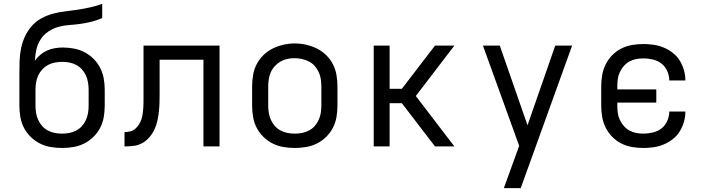

<svg xmlns="http://www.w3.org/2000/svg" viewBox="-20 -755 3640 990"><path d="M300 8Q271 8 241.5 3Q212 -2 186 -15Q160 -28 138.5 -49Q117 -70 103.5 -96Q90 -122 85 -151.5Q80 -181 80 -210V-292Q80 -312 80 -332.5Q80 -353 80 -374Q80 -374 80 -374.5Q80 -375 80 -375V-376Q80 -408 81 -440.5Q82 -473 88.5 -505Q95 -537 108.5 -566.5Q122 -596 143.5 -620.5Q165 -645 193.5 -660.5Q222 -676 253.5 -684.5Q285 -693 317 -696.5Q349 -700 381 -705Q413 -710 444.5 -717Q476 -724 507 -735V-662Q480 -650 452 -643Q424 -636 395.5 -632Q367 -628 338 -626Q309 -624 281.5 -616.5Q254 -609 229.5 -592.5Q205 -576 189.5 -552Q174 -528 167.5 -499.5Q161 -471 160 -442Q172 -459 188 -472.5Q204 -486 223 -494.5Q242 -503 262.5 -506.5Q283 -510 304 -510Q333 -510 362 -504.5Q391 -499 416.5 -485.5Q442 -472 463 -451Q484 -430 497 -404Q510 -378 515 -349.5Q520 -321 520 -292V-210Q520 -181 515 -151.5Q510 -122 496.5 -96Q483 -70 461.5 -49Q440 -28 414 -15Q388 -2 358.5 3Q329 8 300 8ZM300 -66Q319 -66 337.5 -69.5Q356 -73 373 -82Q390 -91 402.5 -105Q415 -119 423 -136.5Q431 -154 434 -172.5Q437 -191 437 -210V-292Q437 -310 434 -329Q431 -348 423.5 -365Q416 -382 403 -396.5Q390 -411 373.5 -420Q357 -429 338 -432.5Q319 -436 301 -436Q282 -436 263 -432.5Q244 -429 227.5 -420Q211 -411 198 -397Q185 -383 177 -365.5Q169 -348 166 -329.5Q163 -311 163 -292V-210Q163 -191 166 -172.5Q169 -154 177 -136.5Q185 -119 197.5 -105Q210 -91 227 -82Q244 -73 262.5 -69.5Q281 -66 300 -66Z M622 0V-74Q637 -74 651.5 -77.5Q666 -81 677.5 -91Q689 -101 697 -114Q705 -127 709.5 -141Q714 -155 716 -170Q718 -185 719 -200Q720 -215 720 -230Q720 -245 720 -260Q720 -265 720 -270.5Q720 -276 720 -281V-520H1112V0H1029V-447H803V-279Q803 -279 803 -278.5Q803 -278 803 -278V-277Q803 -254 802.5 -230Q802 -206 799.5 -182Q797 -158 792 -134.5Q787 -111 777 -89Q767 -67 751.5 -48.5Q736 -30 715 -18Q694 -6 670 -3Q646 0 622 0Z M1500 8Q1471 8 1441.5 3Q1412 -2 1386 -15Q1360 -28 1338.5 -49Q1317 -70 1303.5 -96Q1290 -122 1285 -151.5Q1280 -181 1280 -210V-310Q1280 -339 1285 -368.5Q1290 -398 1303.5 -424Q1317 -450 1338.5 -471Q1360 -492 1386.5 -505Q1413 -518 1442 -524.5Q1471 -531 1500 -531Q1529 -531 1558 -524.5Q1587 -518 1613.5 -505Q1640 -492 1661.5 -471Q1683 -450 1696.5 -424Q1710 -398 1715 -368.5Q1720 -339 1720 -310V-210Q1720 -181 1715 -151.5Q1710 -122 1696.5 -96Q1683 -70 1661.5 -49Q1640 -28 1614 -15Q1588 -2 1558.5 3Q1529 8 1500 8ZM1500 -66Q1519 -66 1537.5 -69.5Q1556 -73 1573 -82Q1590 -91 1602.5 -105Q1615 -119 1623 -136.5Q1631 -154 1634 -172.5Q1637 -191 1637 -210V-310Q1637 -329 1634 -348Q1631 -367 1623 -384Q1615 -401 1602 -415.5Q1589 -430 1572 -438.5Q1555 -447 1536 -451Q1517 -455 1498 -455Q1479 -455 1460.5 -451Q1442 -447 1426 -437.5Q1410 -428 1397 -414Q1384 -400 1376.5 -383Q1369 -366 1366 -347.5Q1363 -329 1363 -310V-210Q1363 -191 1366 -172.5Q1369 -154 1377 -136.5Q1385 -119 1397.5 -105Q1410 -91 1427 -82Q1444 -73 1462.5 -69.5Q1481 -66 1500 -66Z M1907 0V-520H1989V-297H2052L2223 -520H2323L2124 -260L2323 0H2223L2052 -223H1989V0Z M2578 215Q2591 180 2603.5 144.5Q2616 109 2629 74L2657 -3L2558 -277L2470 -520H2557L2700 -109L2843 -520H2930L2665 215Z M3298 8Q3268 8 3239 3Q3210 -2 3184 -15Q3158 -28 3137 -49.5Q3116 -71 3103 -97Q3090 -123 3085 -152Q3080 -181 3080 -210V-310Q3080 -339 3085 -368Q3090 -397 3103 -423Q3116 -449 3137 -470.5Q3158 -492 3184 -505Q3210 -518 3239 -523Q3268 -528 3298 -528Q3325 -528 3351.5 -524Q3378 -520 3403 -509.5Q3428 -499 3449.5 -482Q3471 -465 3485 -442.5Q3499 -420 3506.5 -393.5Q3514 -367 3514 -340Q3514 -340 3514 -340Q3514 -340 3514 -340H3431Q3431 -340 3431 -340Q3431 -340 3431 -340Q3431 -365 3420.5 -388.5Q3410 -412 3391 -427Q3372 -442 3347 -448Q3322 -454 3298 -454Q3279 -454 3260.5 -450.5Q3242 -447 3225.5 -438Q3209 -429 3196.5 -414.5Q3184 -400 3176 -383Q3168 -366 3165.5 -347.5Q3163 -329 3163 -310V-294H3364V-226H3163V-210Q3163 -191 3165.5 -172.5Q3168 -154 3176 -137Q3184 -120 3196.5 -105.5Q3209 -91 3225.5 -82Q3242 -73 3260.5 -69.5Q3279 -66 3298 -66Q3322 -66 3347 -72Q3372 -78 3391 -93Q3410 -108 3420.5 -131.5Q3431 -155 3431 -180Q3431 -180 3431 -180Q3431 -180 3431 -180H3514Q3514 -180 3514 -180Q3514 -180 3514 -180Q3514 -153 3506.5 -126.5Q3499 -100 3485 -77.5Q3471 -55 3449.5 -38Q3428 -21 3403 -10.5Q3378 0 3351.5 4Q3325 8 3298 8Z"/></svg>

Font: Iosevka Custom Extended
Style: Regular
Weight: 400
Width: 7
Monospace: yes
Designer: Belleve Invis
Foundry: Belleve Invis
Version: Version 11.2.4; ttfautohint (v1.8.4)